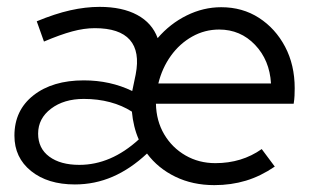

<svg xmlns="http://www.w3.org/2000/svg" viewBox="-20 -530 916 559"><path d="M198 7Q119 7 70.5 -32Q22 -71 22 -135Q22 -209 77.5 -252.5Q133 -296 224 -296Q301 -296 365 -265L375 -313Q388 -380 358 -414Q328 -448 256 -448Q225 -448 190 -438.5Q155 -429 108 -409L87 -468Q140 -490 184.5 -500Q229 -510 270 -510Q336 -510 379.5 -486.5Q423 -463 439 -419Q475 -461 523.5 -485Q572 -509 624 -509Q686 -509 734 -478Q782 -447 810 -394Q838 -341 838 -273Q838 -263 837.5 -251.5Q837 -240 835 -228H434Q435 -178 458 -139Q481 -100 520 -77.5Q559 -55 607 -55Q684 -55 742 -96L780 -45Q739 -17 696 -4Q653 9 604 9Q541 9 490.5 -15.5Q440 -40 408 -83Q360 -38 308 -15.5Q256 7 198 7ZM441 -287H769Q765 -355 722.5 -399.5Q680 -444 618 -444Q576 -444 539.5 -423.5Q503 -403 477.5 -367.5Q452 -332 441 -287ZM211 -50Q303 -50 384 -124Q376 -142 371 -162.5Q366 -183 364 -205Q336 -223 300.5 -232.5Q265 -242 224 -242Q166 -242 128.5 -213.5Q91 -185 91 -141Q91 -98 123.5 -74Q156 -50 211 -50Z"/></svg>

Font: Red Hat Display VF
Style: Italic
Weight: 300
Italic angle: -12°
Designer: Pentagram, MCKL
Foundry: Pentagram, MCKL
Version: Version 1.010